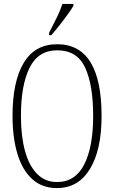

<svg xmlns="http://www.w3.org/2000/svg" viewBox="-20 -951 584 981"><path d="M271 10Q195 10 144.5 -36Q94 -82 69 -165Q44 -248 44 -359Q44 -534 101 -629.5Q158 -725 272 -725Q499 -725 499 -358Q499 -185 439.5 -87.5Q380 10 271 10ZM271 -21Q365 -21 410.5 -111Q456 -201 456 -358Q456 -517 415 -605.5Q374 -694 272 -694Q176 -694 131.5 -605.5Q87 -517 87 -358Q87 -256 107.5 -180.5Q128 -105 169 -63Q210 -21 271 -21ZM231 -784Q253 -827 270.5 -862Q288 -897 299 -931H355V-921Q345 -904 326 -877.5Q307 -851 284.5 -822.5Q262 -794 242 -771H231Z"/></svg>

Font: Noto Serif Tamil ExtraCondensed ExtraLight
Style: Italic
Weight: 200
Width: 2
Italic angle: -12°
Designer: Indian Type Foundry, Tom Grace, and the Monotype Design Team
Foundry: Monotype Imaging Inc.
Version: Version 2.003; ttfautohint (v1.8.4.7-5d5b)